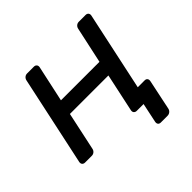

<svg xmlns="http://www.w3.org/2000/svg" viewBox="-164 -677 960 960"><g transform="rotate(-45 315.5 -197.0)"><path d="M451.5 126.3Q441.3 126.3 436.5 119.9Q431.8 113.5 433.8 103.3L455.6 0H418.6L402.4 -79.9H542.8Q553 -79.9 557.8 -73.6Q562.6 -67.2 560.6 -57L527 103.3Q525 113.5 517 119.9Q509.1 126.3 498.9 126.3ZM42.2 0Q32 0 26.7 -6.4Q21.4 -12.7 23.4 -22.9L125.1 -497.1Q127.1 -507.3 134.5 -513.6Q142 -520 152.2 -520H199.6Q209.7 -520 215 -513.6Q220.3 -507.3 218.3 -497.1L176.7 -305.3H449L490.6 -497.1Q492.6 -507.3 500 -513.6Q507.5 -520 517.7 -520H565.1Q575.2 -520 580.5 -513.6Q585.8 -507.3 583.8 -497.1L482.2 -22.9Q480.2 -12.7 472.7 -6.4Q465.2 0 455.1 0H407.7Q397.5 0 392.2 -6.4Q386.9 -12.7 388.9 -22.9L432.3 -225.4H160.1L116.7 -22.9Q114.7 -12.7 107.2 -6.4Q99.7 0 89.6 0Z"/></g></svg>

Font: Rubik Light
Style: Italic
Weight: 300
Italic angle: -12°
Designer: Hubert and Fischer
Foundry: Hubert and Fischer
Version: Version 2.300;gftools[0.9.30]